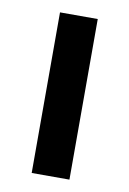

<svg xmlns="http://www.w3.org/2000/svg" viewBox="-61 -491 357 531"><g transform="rotate(10 118.0 -225.5)"><path d="M65 -451H171V0H65Z"/></g></svg>

Font: Tilda Sans Semibold
Style: Regular
Weight: 600
Designer: ParaType Ltd
Foundry: ParaType Ltd
Version: Version 1.009